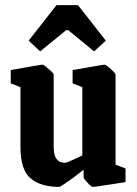

<svg xmlns="http://www.w3.org/2000/svg" viewBox="-20 -720 534 751"><path d="M211 11Q140 11 100 -22Q60 -55 60 -146V-379L22 -394V-446Q22 -446 39 -449Q56 -452 79.5 -456Q103 -460 122.5 -463.5Q142 -467 146 -467Q150 -467 160.5 -458.5Q171 -450 180.5 -441Q190 -432 190 -428V-147Q190 -116 198.5 -102.5Q207 -89 217.5 -86Q228 -83 234 -83Q237 -83 249.5 -88Q262 -93 277 -100Q292 -107 302 -112V-379L264 -394V-446Q264 -446 281.5 -449Q299 -452 322 -456Q345 -460 365 -463.5Q385 -467 389 -467Q393 -467 403.5 -458.5Q414 -450 423 -441Q432 -432 432 -428V-76L471 -61V-8Q471 -8 453.5 -5Q436 -2 412 1.5Q388 5 368 8Q348 11 343 11Q339 11 330.5 3Q322 -5 314.5 -14Q307 -23 307 -27V-56Q291 -43 270 -27.5Q249 -12 232 -0.5Q215 11 211 11ZM137 -519 92 -561 201 -700H285L394 -561L348 -519L247 -602H239Z"/></svg>

Font: Grenze Gotisch
Style: Bold
Weight: 700
Designer: Renata Polastri
Foundry: Omnibus-Type
Version: Version 1.001